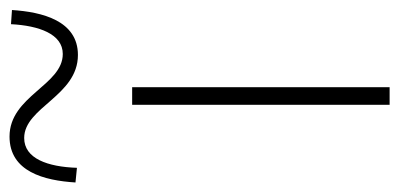

<svg xmlns="http://www.w3.org/2000/svg" viewBox="-286 -586 818 393"><g transform="rotate(-90 122.5 -389.0)"><path d="M105 0H141V-527H105ZM207 -638C277 -638 295 -711 299 -773L270 -775C267 -718 250 -669 209 -669C145 -669 123 -778 40 -778C-32 -778 -50 -707 -54 -643L-24 -640C-22 -700 -5 -748 37 -748C100 -748 123 -638 207 -638Z"/></g></svg>

Font: Source Han Sans CN ExtraLight
Style: Regular
Weight: 250
Designer: Ryoko NISHIZUKA (kana & ideographs); Paul D. Hunt (Latin, Greek & Cyrillic); Wenlong ZHANG (bopomofo); Sandoll Communica
Foundry: Adobe Systems Incorporated
Version: Version 1.004;PS 1.004;hotconv 16.6.51;makeotf.lib2.5.65220